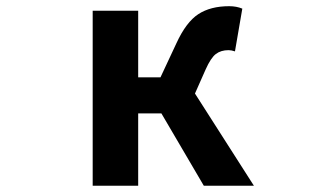

<svg xmlns="http://www.w3.org/2000/svg" viewBox="-20 -594 1040 614"><path d="M603.5 -294.9 792 0H631.8L496.1 -231.4H421.9V0H276.4V-559.6H421.9V-346.7H493.2L543.9 -455.1Q575.2 -523.4 614.3 -548.8Q653.3 -574.2 712.9 -574.2Q736.3 -574.2 754.9 -566.4L731.4 -429.7Q719.7 -433.6 710.9 -433.6Q686.5 -433.6 670.4 -421.4Q654.3 -409.2 637.7 -372.1Z"/></svg>

Font: GenEi Gothic M Regular
Style: Bold
Weight: 700
Designer: o_tamon (Modified); [Source Han Sans]
Ryoko NISHIZUKA  (kana & ideographs); Paul D. Hunt (Latin, Greek & Cyrillic); Wenl
Version: Version 1.1a;Original Version 1.004